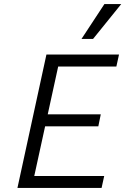

<svg xmlns="http://www.w3.org/2000/svg" viewBox="-20 -927 618 947"><path d="M481 0H66L209 -658H567L554 -599H267L149 -59H494ZM155 -304 168 -363H477L465 -304ZM382 -735 495 -907H578L439 -735Z"/></svg>

Font: Ysabeau
Style: Italic
Weight: 400
Italic angle: -12°
Designer: Christian Thalmann (Catharsis Fonts)
Version: Version 2.000;gftools[0.9.27.dev2+g8671c4b]